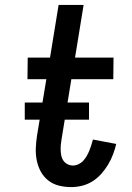

<svg xmlns="http://www.w3.org/2000/svg" viewBox="-20 -755 540 783"><path d="M270 8Q245 8 220.5 2Q196 -4 177 -19Q158 -34 146.5 -55Q135 -76 130 -100.5Q125 -125 126 -150.5Q127 -176 131 -202L169 -432H92L93 -520H184L219 -735H321L286 -520H443L442 -432H271L231 -187Q229 -176 228 -164Q227 -152 227.5 -140.5Q228 -129 230.5 -118Q233 -107 239.5 -98.5Q246 -90 256 -85Q266 -80 278 -80Q289 -80 300.5 -85.5Q312 -91 320 -100Q328 -109 334 -119.5Q340 -130 344.5 -141Q349 -152 352.5 -163.5Q356 -175 359 -186L454 -168Q449 -147 441 -125.5Q433 -104 421 -84Q409 -64 393 -46Q377 -28 357 -15.5Q337 -3 314.5 2.5Q292 8 270 8ZM343 -267H81V-337H343Z"/></svg>

Font: Iosevka Term Curly Semibold
Style: Italic
Weight: 600
Italic angle: -9°
Designer: Belleve Invis
Foundry: Belleve Invis
Version: Version 32.3.0